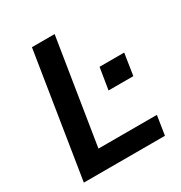

<svg xmlns="http://www.w3.org/2000/svg" viewBox="-166 -825 892 945"><g transform="rotate(-30 280.0 -352.5)"><path d="M38 0 150 -705H279L184 -109H516L499 0ZM370 -332 390 -455H530L511 -332Z"/></g></svg>

Font: Mulish ExtraLight
Style: Italic
Weight: 200
Italic angle: -9°
Designer: Vernon Adams
Foundry: Vernon Adams
Version: Version 3.603